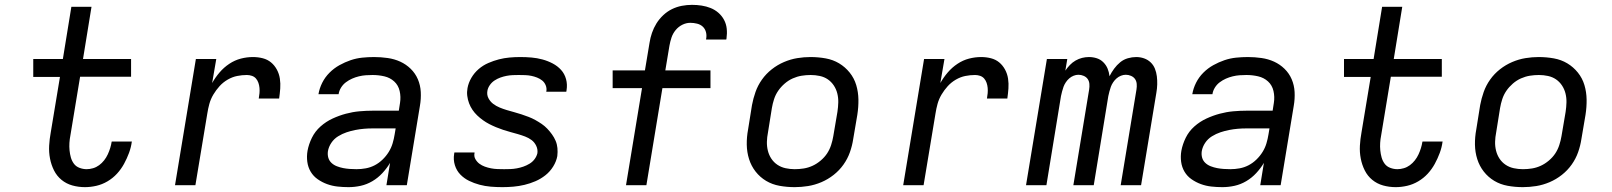

<svg xmlns="http://www.w3.org/2000/svg" viewBox="-20 -763 6640 791"><path d="M330 8Q303 8 278 1Q253 -6 233.5 -22Q214 -38 202.5 -61Q191 -84 186 -110Q181 -136 182.5 -163Q184 -190 189 -217L227 -446H117V-520H239L274 -735H357L322 -520H520V-447H310L270 -205Q267 -190 266 -174.5Q265 -159 266.5 -143.5Q268 -128 272 -114Q276 -100 284.5 -88.5Q293 -77 307.5 -71.5Q322 -66 337 -66Q350 -66 363.5 -70Q377 -74 388.5 -82.5Q400 -91 409 -102.5Q418 -114 424 -127Q430 -140 434 -153Q438 -166 440 -179L441 -180H524L523 -179Q520 -156 511.5 -133Q503 -110 491 -88Q479 -66 462 -47.5Q445 -29 423 -16Q401 -3 377 2.5Q353 8 330 8Z M701 0 787 -520H871L854 -421Q867 -444 884.5 -464.5Q902 -485 924.5 -500Q947 -515 972 -521.5Q997 -528 1022 -528Q1043 -528 1062.5 -523Q1082 -518 1096.5 -506Q1111 -494 1120.5 -476.5Q1130 -459 1133 -439Q1136 -419 1134.5 -398.5Q1133 -378 1130 -357H1046Q1048 -368 1049 -379Q1050 -390 1049 -401Q1048 -412 1044.5 -422Q1041 -432 1034.5 -439.5Q1028 -447 1018 -450.5Q1008 -454 997 -454Q977 -454 957 -450Q937 -446 918 -435Q899 -424 884.5 -408Q870 -392 859 -373.5Q848 -355 842.5 -335Q837 -315 834 -295L785 0Z M1416 8Q1393 8 1370.5 5.5Q1348 3 1327.5 -4.5Q1307 -12 1289 -24.5Q1271 -37 1260 -55.5Q1249 -74 1246 -96.5Q1243 -119 1247 -142Q1252 -169 1265 -195.5Q1278 -222 1300.5 -242Q1323 -262 1350 -274.5Q1377 -287 1405 -294.5Q1433 -302 1461 -304.5Q1489 -307 1516 -307H1623L1628 -339Q1632 -364 1626.5 -388Q1621 -412 1604 -427.5Q1587 -443 1563.5 -448.5Q1540 -454 1515 -454Q1501 -454 1487 -453Q1473 -452 1458.5 -448.5Q1444 -445 1430.5 -439Q1417 -433 1405 -424Q1393 -415 1385 -402Q1377 -389 1375 -375H1292Q1296 -399 1307.5 -422Q1319 -445 1337.5 -463.5Q1356 -482 1378.5 -494.5Q1401 -507 1424.5 -515Q1448 -523 1472.5 -525.5Q1497 -528 1521 -528Q1549 -528 1577 -524Q1605 -520 1629 -509Q1653 -498 1672 -479.5Q1691 -461 1701.5 -436.5Q1712 -412 1713.5 -384Q1715 -356 1710 -327L1656 0H1572L1587 -92Q1574 -70 1555.5 -50Q1537 -30 1514 -16.5Q1491 -3 1466 2.5Q1441 8 1416 8ZM1449 -66Q1468 -66 1487 -69.5Q1506 -73 1523.5 -82Q1541 -91 1556 -105.5Q1571 -120 1581.5 -137Q1592 -154 1597.5 -172.5Q1603 -191 1606 -210L1610 -234H1515Q1497 -234 1479.5 -232.5Q1462 -231 1444 -227.5Q1426 -224 1408 -218Q1390 -212 1373 -201.5Q1356 -191 1345 -174.5Q1334 -158 1331 -140Q1329 -126 1332.5 -113.5Q1336 -101 1345.5 -92Q1355 -83 1368 -78Q1381 -73 1394 -70.5Q1407 -68 1421 -67Q1435 -66 1449 -66Z M2050 8Q2025 8 2001.5 6Q1978 4 1955.5 -2Q1933 -8 1912.5 -18Q1892 -28 1876.5 -44Q1861 -60 1854 -82.5Q1847 -105 1851 -129L1852 -135H1935V-133Q1932 -119 1938.5 -107.5Q1945 -96 1955 -88.5Q1965 -81 1977.5 -76.5Q1990 -72 2003 -69.5Q2016 -67 2029.5 -66.5Q2043 -66 2057 -66Q2070 -66 2083 -66.5Q2096 -67 2109.5 -69.5Q2123 -72 2136 -76.5Q2149 -81 2161.5 -88.5Q2174 -96 2182.5 -107.5Q2191 -119 2194 -132Q2196 -148 2189 -162.5Q2182 -177 2170 -186Q2158 -195 2143.5 -200.5Q2129 -206 2113.5 -210.5Q2098 -215 2083 -219Q2068 -223 2053 -228Q2038 -233 2023.5 -239Q2009 -245 1995.5 -252Q1982 -259 1969.5 -268Q1957 -277 1946 -287.5Q1935 -298 1926.5 -310.5Q1918 -323 1912.5 -337.5Q1907 -352 1905 -368Q1903 -384 1906 -400Q1910 -422 1922 -442.5Q1934 -463 1952 -478.5Q1970 -494 1992 -503.5Q2014 -513 2035.5 -518.5Q2057 -524 2079 -526Q2101 -528 2123 -528Q2147 -528 2170 -526Q2193 -524 2215 -518Q2237 -512 2257 -501.5Q2277 -491 2291.5 -475Q2306 -459 2312 -437Q2318 -415 2314 -391L2313 -385H2230L2231 -387Q2233 -400 2228 -412Q2223 -424 2213.5 -431.5Q2204 -439 2192.5 -443.5Q2181 -448 2169 -450.5Q2157 -453 2143.5 -453.5Q2130 -454 2117 -454Q2105 -454 2092.5 -453.5Q2080 -453 2067 -450.5Q2054 -448 2041.5 -443.5Q2029 -439 2017.5 -431.5Q2006 -424 1998 -412.5Q1990 -401 1988 -389Q1985 -372 1992.5 -358Q2000 -344 2012 -335Q2024 -326 2038.5 -320Q2053 -314 2068 -309.5Q2083 -305 2098 -301Q2113 -297 2128 -292Q2143 -287 2157.5 -281.5Q2172 -276 2185.5 -268.5Q2199 -261 2211.5 -252.5Q2224 -244 2234.5 -233Q2245 -222 2254 -209.5Q2263 -197 2269 -183Q2275 -169 2276.5 -153Q2278 -137 2276 -120Q2272 -98 2259 -77Q2246 -56 2227 -41Q2208 -26 2186 -16.5Q2164 -7 2141 -1.5Q2118 4 2095 6Q2072 8 2050 8Z M2559 0 2625 -400H2504V-473H2637L2656 -587Q2659 -607 2666 -627.5Q2673 -648 2684.5 -666.5Q2696 -685 2712.5 -700.5Q2729 -716 2748.5 -725.5Q2768 -735 2789 -739Q2810 -743 2831 -743Q2851 -743 2870.5 -740Q2890 -737 2907.5 -730Q2925 -723 2939.5 -710.5Q2954 -698 2963 -681Q2972 -664 2974 -644.5Q2976 -625 2973 -604L2972 -600H2889V-602Q2892 -617 2888.5 -630.5Q2885 -644 2875.5 -653Q2866 -662 2852 -665.5Q2838 -669 2824 -669Q2807 -669 2791 -661Q2775 -653 2763.5 -639Q2752 -625 2746.5 -608.5Q2741 -592 2738 -575L2721 -473H2907V-400H2709L2643 0Z M3254 8Q3222 8 3191.5 2.5Q3161 -3 3136 -18Q3111 -33 3093 -56Q3075 -79 3066 -107.5Q3057 -136 3056.5 -167Q3056 -198 3062 -230L3078 -330Q3083 -357 3092.5 -384Q3102 -411 3119 -435Q3136 -459 3159.5 -477.5Q3183 -496 3210 -507.5Q3237 -519 3264.5 -523.5Q3292 -528 3319 -528Q3351 -528 3381.5 -522.5Q3412 -517 3437 -502Q3462 -487 3480.5 -464Q3499 -441 3507.5 -412.5Q3516 -384 3516.5 -353Q3517 -322 3512 -290L3495 -190Q3491 -163 3481.5 -136Q3472 -109 3455 -85Q3438 -61 3414.5 -42.5Q3391 -24 3364 -12.5Q3337 -1 3309 3.5Q3281 8 3254 8ZM3254 -66Q3273 -66 3291.5 -69Q3310 -72 3327.5 -80Q3345 -88 3361 -101.5Q3377 -115 3387.5 -131Q3398 -147 3404 -165.5Q3410 -184 3413 -202L3430 -302Q3433 -322 3433.5 -341Q3434 -360 3429.5 -378Q3425 -396 3415 -411Q3405 -426 3390.5 -436Q3376 -446 3357.5 -450Q3339 -454 3320 -454Q3301 -454 3282.5 -451Q3264 -448 3246 -440Q3228 -432 3212.5 -418.5Q3197 -405 3186 -389Q3175 -373 3169 -354.5Q3163 -336 3160 -318L3144 -218Q3140 -198 3139.5 -179Q3139 -160 3143.5 -142Q3148 -124 3158 -109Q3168 -94 3183 -84Q3198 -74 3216.5 -70Q3235 -66 3254 -66Z M3701 0 3787 -520H3871L3854 -421Q3867 -444 3884.5 -464.5Q3902 -485 3924.5 -500Q3947 -515 3972 -521.5Q3997 -528 4022 -528Q4043 -528 4062.5 -523Q4082 -518 4096.5 -506Q4111 -494 4120.5 -476.5Q4130 -459 4133 -439Q4136 -419 4134.5 -398.5Q4133 -378 4130 -357H4046Q4048 -368 4049 -379Q4050 -390 4049 -401Q4048 -412 4044.5 -422Q4041 -432 4034.5 -439.5Q4028 -447 4018 -450.5Q4008 -454 3997 -454Q3977 -454 3957 -450Q3937 -446 3918 -435Q3899 -424 3884.5 -408Q3870 -392 3859 -373.5Q3848 -355 3842.5 -335Q3837 -315 3834 -295L3785 0Z M4207 0 4293 -520H4377L4369 -472Q4377 -484 4387.5 -495Q4398 -506 4411 -513.5Q4424 -521 4438 -524.5Q4452 -528 4466 -528Q4483 -528 4498.5 -523Q4514 -518 4525.5 -506.5Q4537 -495 4543 -480.5Q4549 -466 4551 -449Q4559 -465 4570 -480Q4581 -495 4595 -506.5Q4609 -518 4626.5 -523Q4644 -528 4661 -528Q4678 -528 4693.5 -522.5Q4709 -517 4720.5 -506Q4732 -495 4738 -480Q4744 -465 4746 -448.5Q4748 -432 4747.5 -415Q4747 -398 4744 -381L4681 0H4597L4662 -394Q4664 -406 4663 -417.5Q4662 -429 4656 -437.5Q4650 -446 4639.5 -450.5Q4629 -455 4618 -455Q4608 -455 4598 -451Q4588 -447 4580 -440Q4572 -433 4566 -424Q4560 -415 4556.5 -405.5Q4553 -396 4550.5 -386Q4548 -376 4546 -367L4486 0H4402L4467 -394Q4469 -406 4468 -417.5Q4467 -429 4461 -437.5Q4455 -446 4444.5 -450.5Q4434 -455 4423 -455Q4413 -455 4403 -451Q4393 -447 4385 -440Q4377 -433 4371 -424Q4365 -415 4361.5 -405.5Q4358 -396 4355.5 -386Q4353 -376 4351 -367L4291 0Z M5016 8Q4993 8 4970.5 5.5Q4948 3 4927.5 -4.5Q4907 -12 4889 -24.5Q4871 -37 4860 -55.5Q4849 -74 4846 -96.5Q4843 -119 4847 -142Q4852 -169 4865 -195.5Q4878 -222 4900.5 -242Q4923 -262 4950 -274.5Q4977 -287 5005 -294.5Q5033 -302 5061 -304.5Q5089 -307 5116 -307H5223L5228 -339Q5232 -364 5226.5 -388Q5221 -412 5204 -427.5Q5187 -443 5163.5 -448.5Q5140 -454 5115 -454Q5101 -454 5087 -453Q5073 -452 5058.5 -448.5Q5044 -445 5030.5 -439Q5017 -433 5005 -424Q4993 -415 4985 -402Q4977 -389 4975 -375H4892Q4896 -399 4907.5 -422Q4919 -445 4937.5 -463.5Q4956 -482 4978.5 -494.5Q5001 -507 5024.5 -515Q5048 -523 5072.5 -525.5Q5097 -528 5121 -528Q5149 -528 5177 -524Q5205 -520 5229 -509Q5253 -498 5272 -479.5Q5291 -461 5301.5 -436.5Q5312 -412 5313.5 -384Q5315 -356 5310 -327L5256 0H5172L5187 -92Q5174 -70 5155.5 -50Q5137 -30 5114 -16.5Q5091 -3 5066 2.5Q5041 8 5016 8ZM5049 -66Q5068 -66 5087 -69.5Q5106 -73 5123.5 -82Q5141 -91 5156 -105.5Q5171 -120 5181.5 -137Q5192 -154 5197.5 -172.5Q5203 -191 5206 -210L5210 -234H5115Q5097 -234 5079.5 -232.5Q5062 -231 5044 -227.5Q5026 -224 5008 -218Q4990 -212 4973 -201.5Q4956 -191 4945 -174.5Q4934 -158 4931 -140Q4929 -126 4932.5 -113.5Q4936 -101 4945.5 -92Q4955 -83 4968 -78Q4981 -73 4994 -70.5Q5007 -68 5021 -67Q5035 -66 5049 -66Z M5730 8Q5703 8 5678 1Q5653 -6 5633.5 -22Q5614 -38 5602.5 -61Q5591 -84 5586 -110Q5581 -136 5582.5 -163Q5584 -190 5589 -217L5627 -446H5517V-520H5639L5674 -735H5757L5722 -520H5920V-447H5710L5670 -205Q5667 -190 5666 -174.5Q5665 -159 5666.5 -143.5Q5668 -128 5672 -114Q5676 -100 5684.5 -88.5Q5693 -77 5707.5 -71.5Q5722 -66 5737 -66Q5750 -66 5763.5 -70Q5777 -74 5788.5 -82.5Q5800 -91 5809 -102.5Q5818 -114 5824 -127Q5830 -140 5834 -153Q5838 -166 5840 -179L5841 -180H5924L5923 -179Q5920 -156 5911.5 -133Q5903 -110 5891 -88Q5879 -66 5862 -47.5Q5845 -29 5823 -16Q5801 -3 5777 2.5Q5753 8 5730 8Z M6254 8Q6222 8 6191.5 2.5Q6161 -3 6136 -18Q6111 -33 6093 -56Q6075 -79 6066 -107.5Q6057 -136 6056.5 -167Q6056 -198 6062 -230L6078 -330Q6083 -357 6092.5 -384Q6102 -411 6119 -435Q6136 -459 6159.5 -477.5Q6183 -496 6210 -507.5Q6237 -519 6264.5 -523.5Q6292 -528 6319 -528Q6351 -528 6381.5 -522.5Q6412 -517 6437 -502Q6462 -487 6480.5 -464Q6499 -441 6507.5 -412.5Q6516 -384 6516.5 -353Q6517 -322 6512 -290L6495 -190Q6491 -163 6481.5 -136Q6472 -109 6455 -85Q6438 -61 6414.5 -42.5Q6391 -24 6364 -12.5Q6337 -1 6309 3.5Q6281 8 6254 8ZM6254 -66Q6273 -66 6291.5 -69Q6310 -72 6327.5 -80Q6345 -88 6361 -101.5Q6377 -115 6387.5 -131Q6398 -147 6404 -165.5Q6410 -184 6413 -202L6430 -302Q6433 -322 6433.5 -341Q6434 -360 6429.5 -378Q6425 -396 6415 -411Q6405 -426 6390.5 -436Q6376 -446 6357.5 -450Q6339 -454 6320 -454Q6301 -454 6282.5 -451Q6264 -448 6246 -440Q6228 -432 6212.5 -418.5Q6197 -405 6186 -389Q6175 -373 6169 -354.5Q6163 -336 6160 -318L6144 -218Q6140 -198 6139.5 -179Q6139 -160 6143.5 -142Q6148 -124 6158 -109Q6168 -94 6183 -84Q6198 -74 6216.5 -70Q6235 -66 6254 -66Z"/></svg>

Font: Iosevka Extended Oblique
Style: Regular
Weight: 400
Width: 7
Italic angle: -9°
Monospace: yes
Designer: Belleve Invis
Foundry: Belleve Invis
Version: Version 32.0.1; ttfautohint (v1.8.4)